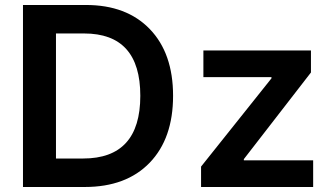

<svg xmlns="http://www.w3.org/2000/svg" viewBox="-20 -747 1326 767"><path d="M318.4 0H71.8V-727.1H323.2Q485.8 -727.1 578.6 -630.6Q671.4 -534.2 671.4 -364.3Q671.4 -193.8 577.9 -96.9Q484.4 0 318.4 0ZM203.6 -113.8H312Q540.5 -113.8 540.5 -364.3Q540.5 -613.3 315.9 -613.3H203.6ZM783.2 0V-81.5L1064.5 -434.1V-439H792.5V-545.4H1222.2V-457.5L954.1 -111.3V-106.4H1231V0Z"/></svg>

Font: Interop SemBd
Style: Regular
Weight: 600
Designer: Rasmus Andersson, Google, Jang Haemin
Foundry: jhaemin
Version: Version 1.007